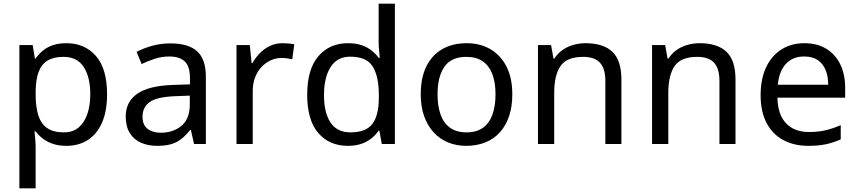

<svg xmlns="http://www.w3.org/2000/svg" viewBox="-20 -780 4649 1040"><path d="M340 -546Q439 -546 499.5 -477Q560 -408 560 -269Q560 -178 532.5 -115.5Q505 -53 455.5 -21.5Q406 10 339 10Q298 10 266 -1Q234 -12 211.5 -29.5Q189 -47 173 -68H167Q169 -51 171 -25Q173 1 173 20V240H85V-536H157L169 -463H173Q189 -486 211.5 -505Q234 -524 265.5 -535Q297 -546 340 -546ZM324 -472Q270 -472 237 -451.5Q204 -431 189 -390Q174 -349 173 -286V-269Q173 -203 187 -157Q201 -111 234.5 -87Q268 -63 326 -63Q375 -63 406.5 -90Q438 -117 453.5 -163.5Q469 -210 469 -270Q469 -362 433.5 -417Q398 -472 324 -472Z M903 -545Q1001 -545 1048 -502Q1095 -459 1095 -365V0H1031L1014 -76H1010Q987 -47 962.5 -27.5Q938 -8 906.5 1Q875 10 830 10Q782 10 743.5 -7Q705 -24 683 -59.5Q661 -95 661 -149Q661 -229 724 -272.5Q787 -316 918 -320L1009 -323V-355Q1009 -422 980 -448Q951 -474 898 -474Q856 -474 818 -461.5Q780 -449 747 -433L720 -499Q755 -518 803 -531.5Q851 -545 903 -545ZM929 -259Q829 -255 790.5 -227Q752 -199 752 -148Q752 -103 779.5 -82Q807 -61 850 -61Q918 -61 963 -98.5Q1008 -136 1008 -214V-262Z M1511 -546Q1526 -546 1543.5 -544.5Q1561 -543 1574 -540L1563 -459Q1550 -462 1534.5 -464Q1519 -466 1505 -466Q1474 -466 1446 -453Q1418 -440 1396 -416.5Q1374 -393 1361.5 -360Q1349 -327 1349 -286V0H1261V-536H1333L1343 -438H1347Q1364 -468 1388 -492.5Q1412 -517 1443 -531.5Q1474 -546 1511 -546Z M1864 10Q1764 10 1704 -59.5Q1644 -129 1644 -267Q1644 -405 1704.5 -475.5Q1765 -546 1865 -546Q1907 -546 1938 -535.5Q1969 -525 1992 -507Q2015 -489 2031 -467H2037Q2036 -480 2033.5 -505.5Q2031 -531 2031 -546V-760H2119V0H2048L2035 -72H2031Q2015 -49 1992 -30.5Q1969 -12 1937.5 -1Q1906 10 1864 10ZM1878 -63Q1963 -63 1997.5 -109.5Q2032 -156 2032 -250V-266Q2032 -366 1999 -419.5Q1966 -473 1877 -473Q1806 -473 1770.5 -416.5Q1735 -360 1735 -265Q1735 -169 1770.5 -116Q1806 -63 1878 -63Z M2755 -269Q2755 -202 2737.5 -150.5Q2720 -99 2687.5 -63Q2655 -27 2608.5 -8.5Q2562 10 2505 10Q2452 10 2407 -8.5Q2362 -27 2329 -63Q2296 -99 2277.5 -150.5Q2259 -202 2259 -269Q2259 -358 2289 -419.5Q2319 -481 2375 -513.5Q2431 -546 2508 -546Q2581 -546 2636.5 -513.5Q2692 -481 2723.5 -419.5Q2755 -358 2755 -269ZM2350 -269Q2350 -206 2366.5 -159.5Q2383 -113 2418 -88Q2453 -63 2507 -63Q2561 -63 2596 -88Q2631 -113 2647.5 -159.5Q2664 -206 2664 -269Q2664 -333 2647 -378Q2630 -423 2595.5 -447.5Q2561 -472 2506 -472Q2424 -472 2387 -418Q2350 -364 2350 -269Z M3152 -546Q3248 -546 3297 -499.5Q3346 -453 3346 -349V0H3259V-343Q3259 -408 3230 -440Q3201 -472 3139 -472Q3050 -472 3016 -422Q2982 -372 2982 -278V0H2894V-536H2965L2978 -463H2983Q3001 -491 3027.5 -509.5Q3054 -528 3086 -537Q3118 -546 3152 -546Z M3770 -546Q3866 -546 3915 -499.5Q3964 -453 3964 -349V0H3877V-343Q3877 -408 3848 -440Q3819 -472 3757 -472Q3668 -472 3634 -422Q3600 -372 3600 -278V0H3512V-536H3583L3596 -463H3601Q3619 -491 3645.5 -509.5Q3672 -528 3704 -537Q3736 -546 3770 -546Z M4337 -546Q4406 -546 4455.5 -516Q4505 -486 4531.5 -431.5Q4558 -377 4558 -304V-251H4191Q4193 -160 4237.5 -112.5Q4282 -65 4362 -65Q4413 -65 4452.5 -74.5Q4492 -84 4534 -102V-25Q4493 -7 4453 1.5Q4413 10 4358 10Q4282 10 4223.5 -21Q4165 -52 4132.5 -113.5Q4100 -175 4100 -264Q4100 -352 4129.5 -415Q4159 -478 4212.5 -512Q4266 -546 4337 -546ZM4336 -474Q4273 -474 4236.5 -433.5Q4200 -393 4193 -321H4466Q4466 -367 4452 -401Q4438 -435 4409.5 -454.5Q4381 -474 4336 -474Z"/></svg>

Font: Noto Sans Thai
Style: Regular
Weight: 400
Designer: Monotype Design Team
Foundry: Monotype Imaging Inc.
Version: Version 2.001